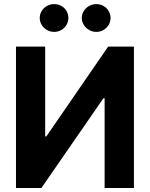

<svg xmlns="http://www.w3.org/2000/svg" viewBox="-20 -940 749 960"><path d="M205.9 -707V-258.1H211.8L520.8 -707H649.6V0H503.1V-449.1H497.4L187 0H59.9V-707ZM178.7 -850Q178.7 -869 188.4 -885Q198.2 -901 214.7 -910.3Q231.3 -919.5 250.4 -919.5Q270.3 -919.5 286.6 -910.5Q302.9 -901.4 312.4 -885.4Q321.9 -869.4 321.9 -850Q321.9 -831.5 312.4 -815.5Q302.9 -799.5 286.6 -790Q270.3 -780.5 250.4 -780.5Q231.7 -780.5 214.9 -790Q198.2 -799.5 188.4 -815.7Q178.7 -831.9 178.7 -850ZM388.9 -850Q388.9 -869 399 -885Q409 -901 425.8 -910.3Q442.5 -919.5 461.6 -919.5Q481.1 -919.5 497.4 -910.3Q513.7 -901 523.2 -885Q532.8 -869 532.8 -850Q532.8 -831.5 523.2 -815.5Q513.7 -799.5 497.4 -790Q481.1 -780.5 461.6 -780.5Q442.5 -780.5 425.8 -790Q409 -799.5 399 -815.7Q388.9 -831.9 388.9 -850Z"/></svg>

Font: Pretendard JP Variable
Style: Regular
Weight: 400
Designer: Base glyphs from Inter by Rasmus Andersson; Hangul glyphs from Noto Sans CJK(Source Han Sans) by Jang Soo-young and Kang
Foundry: Kil Hyung-jin
Version: Version 1.307;Glyphs 3.2 (3192)